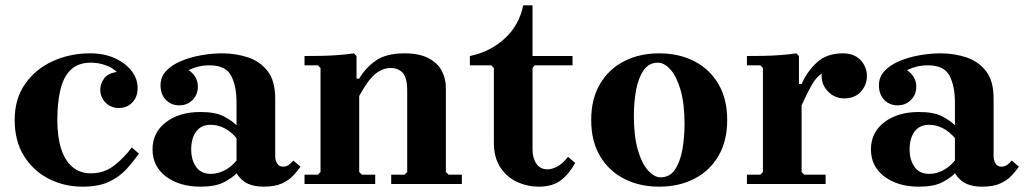

<svg xmlns="http://www.w3.org/2000/svg" viewBox="-20 -690 3841 720"><path d="M290 10Q221 10 163 -19.5Q105 -49 70 -105Q35 -161 35 -240Q35 -319 74 -375Q113 -431 177.5 -460.5Q242 -490 318 -490Q370 -490 410 -472Q450 -454 473 -424.5Q496 -395 496 -360Q496 -326 476 -305.5Q456 -285 426 -285Q396 -285 376 -305Q356 -325 356 -355Q356 -374 369.5 -394.5Q383 -415 418 -420Q404 -435 377 -445Q350 -455 321 -455Q273 -455 245.5 -428.5Q218 -402 206.5 -353.5Q195 -305 195 -240Q195 -176 209.5 -131.5Q224 -87 252 -63.5Q280 -40 321 -40Q371 -40 409 -70Q447 -100 474 -137L501 -114Q480 -84 454 -55.5Q428 -27 389 -8.5Q350 10 290 10Z M968 10Q934 10 909.5 -1Q885 -12 867 -40V-305Q867 -368 846.5 -406.5Q826 -445 766 -445Q744 -445 725 -440.5Q706 -436 687 -427Q703 -417 712.5 -401Q722 -385 722 -365Q722 -335 702 -315Q682 -295 652 -295Q622 -295 602 -315.5Q582 -336 582 -370Q582 -402 603.5 -424.5Q625 -447 660 -461.5Q695 -476 735.5 -483Q776 -490 813 -490Q864 -490 909.5 -475Q955 -460 983.5 -423.5Q1012 -387 1012 -320V-104Q1012 -90 1019 -77.5Q1026 -65 1042 -65Q1053 -65 1062.5 -71.5Q1072 -78 1080 -88L1107 -65Q1095 -48 1078.5 -30.5Q1062 -13 1036 -1.5Q1010 10 968 10ZM732 10Q653 10 602.5 -28Q552 -66 552 -130Q552 -193 602 -231.5Q652 -270 732 -270Q788 -270 819.5 -253.5Q851 -237 867 -220V-172Q846 -197 821 -209.5Q796 -222 771 -222Q734 -222 715.5 -196.5Q697 -171 697 -130Q697 -90 715.5 -64Q734 -38 771 -38Q796 -38 821 -50.5Q846 -63 867 -88V-40Q851 -23 819.5 -6.5Q788 10 732 10Z M1652 -45 1662 -35H1712V0H1447V-35H1497L1507 -45V-350Q1507 -398 1490.5 -416.5Q1474 -435 1445 -435Q1414 -435 1386.5 -412Q1359 -389 1327 -330V-45L1337 -35H1387V0H1122V-35H1172L1182 -45V-435L1172 -445H1122V-480Q1148 -480 1181.5 -480.5Q1215 -481 1248 -483.5Q1281 -486 1307 -490L1317 -480V-395H1327Q1350 -435 1389 -462.5Q1428 -490 1497 -490Q1551 -490 1585.5 -472.5Q1620 -455 1636 -425.5Q1652 -396 1652 -360Z M2110 -102 2137 -79Q2113 -36 2082 -13Q2051 10 2001 10Q1958 10 1919.5 -7.5Q1881 -25 1856.5 -62Q1832 -99 1832 -155V-435L1822 -445H1742V-480Q1817 -495 1872 -545Q1927 -595 1942 -670H1977V-480H2127V-445H1985L1977 -435V-129Q1977 -97 1991.5 -76Q2006 -55 2033 -55Q2050 -55 2070 -65.5Q2090 -76 2110 -102Z M2452 -490Q2526 -490 2583.5 -460.5Q2641 -431 2674 -375Q2707 -319 2707 -240Q2707 -161 2674 -105Q2641 -49 2583.5 -19.5Q2526 10 2452 10Q2378 10 2320.5 -19.5Q2263 -49 2230 -105Q2197 -161 2197 -240Q2197 -319 2230 -375Q2263 -431 2320.5 -460.5Q2378 -490 2452 -490ZM2457 -25Q2492 -25 2511.5 -54.5Q2531 -84 2539 -130Q2547 -176 2547 -224Q2547 -302 2532 -353Q2517 -404 2494 -429.5Q2471 -455 2447 -455Q2413 -455 2393 -425.5Q2373 -396 2365 -350.5Q2357 -305 2357 -256Q2357 -179 2372 -127.5Q2387 -76 2410.5 -50.5Q2434 -25 2457 -25Z M2986 -375Q3006 -421 3043 -455.5Q3080 -490 3141 -490Q3172 -490 3192 -477Q3212 -464 3221.5 -444.5Q3231 -425 3231 -406Q3231 -371 3208 -346Q3185 -321 3146 -321Q3111 -321 3086 -346Q3061 -371 3061 -406Q3061 -425 3069.5 -439.5Q3078 -454 3085 -461V-425Q3066 -419 3051.5 -406.5Q3037 -394 3022.5 -368.5Q3008 -343 2986 -295ZM2986 -45 2996 -35H3076V0H2781V-35H2831L2841 -45V-435L2831 -445H2781V-480Q2807 -480 2840.5 -480.5Q2874 -481 2907 -483.5Q2940 -486 2966 -490L2976 -480V-375H2986Z M3662 10Q3628 10 3603.5 -1Q3579 -12 3561 -40V-305Q3561 -368 3540.5 -406.5Q3520 -445 3460 -445Q3438 -445 3419 -440.5Q3400 -436 3381 -427Q3397 -417 3406.5 -401Q3416 -385 3416 -365Q3416 -335 3396 -315Q3376 -295 3346 -295Q3316 -295 3296 -315.5Q3276 -336 3276 -370Q3276 -402 3297.5 -424.5Q3319 -447 3354 -461.5Q3389 -476 3429.5 -483Q3470 -490 3507 -490Q3558 -490 3603.5 -475Q3649 -460 3677.5 -423.5Q3706 -387 3706 -320V-104Q3706 -90 3713 -77.5Q3720 -65 3736 -65Q3747 -65 3756.5 -71.5Q3766 -78 3774 -88L3801 -65Q3789 -48 3772.5 -30.5Q3756 -13 3730 -1.5Q3704 10 3662 10ZM3426 10Q3347 10 3296.5 -28Q3246 -66 3246 -130Q3246 -193 3296 -231.5Q3346 -270 3426 -270Q3482 -270 3513.5 -253.5Q3545 -237 3561 -220V-172Q3540 -197 3515 -209.5Q3490 -222 3465 -222Q3428 -222 3409.5 -196.5Q3391 -171 3391 -130Q3391 -90 3409.5 -64Q3428 -38 3465 -38Q3490 -38 3515 -50.5Q3540 -63 3561 -88V-40Q3545 -23 3513.5 -6.5Q3482 10 3426 10Z"/></svg>

Font: Brygada 1918
Style: Regular
Weight: 400
Designer: Mateusz Machalski | Borys Kosmynka | Przemek Hoffer
Foundry: NIEPODLEGLA 2018
Version: Version 3.006